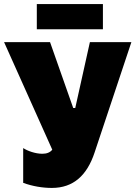

<svg xmlns="http://www.w3.org/2000/svg" viewBox="-23 -907 666 944"><path d="M158 -763H483V-887H158ZM232 17C338 17 405 -45 442 -157L623 -700H419L347 -376H337L223 -700H-3L234 -171C223 -157 206 -151 185 -151C151 -151 112 -165 91 -179V-8C137 9 187 17 232 17Z"/></svg>

Font: Fixel Text Black
Style: Regular
Weight: 900
Width: 4
Designer: AlfaBravo + MacPaw
Foundry: Kyrylo Tkachov, Marchela Mozhyna, Serhii Makarenko, Maria Weinstein, Zakhar Kryvoshyya
Version: Version 1.211